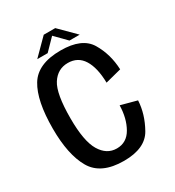

<svg xmlns="http://www.w3.org/2000/svg" viewBox="-172 -805 828 911"><g transform="rotate(-30 242.0 -349.5)"><path d="M240 4.5Q357 4.5 397 -67Q437 -138.5 440.5 -211L353 -234.5Q351.5 -164 323 -113.8Q294.5 -63.5 240 -63.5Q185 -63.5 152.5 -117.8Q120 -172 120 -297Q120 -432.5 152 -482Q184 -531.5 240 -531.5Q295 -531.5 323.2 -486.2Q351.5 -441 353 -358.5L440.5 -381Q437 -465.5 397 -532.8Q357 -600 240 -600Q114.5 -600 68.8 -524.8Q23 -449.5 23 -297Q23 -154 68.8 -74.8Q114.5 4.5 240 4.5ZM124 -619.5H181L240.5 -680.5L300.5 -619.5H356.5L271.5 -704.5H208.5Z"/></g></svg>

Font: Anybody SemiCondensed
Style: Regular
Weight: 400
Width: 4
Version: Version 1.113;gftools[0.9.25]